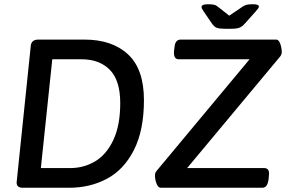

<svg xmlns="http://www.w3.org/2000/svg" viewBox="-20 -887 1351 907"><path d="M59 -30 125 -667Q126 -684 135 -692Q144 -700 161 -700H379Q510 -700 585 -630Q660 -560 660 -414Q660 -272 613 -179Q566 -86 486 -43Q406 0 306 0H88Q55 0 59 -30ZM311 -93Q377 -93 430.5 -125.5Q484 -158 516 -227Q548 -296 548 -400Q548 -507 499 -557Q450 -607 365 -607H227L173 -93ZM712 -59Q712 -70 720 -80L1159 -607H824Q799 -607 802 -646L804 -662Q806 -683 813.5 -691.5Q821 -700 834 -700H1285Q1297 -700 1304 -680Q1311 -660 1311 -640Q1311 -631 1305 -622L864 -93H1228Q1251 -93 1251 -67Q1251 -59 1250 -55L1249 -41Q1246 -19 1238.5 -9.5Q1231 0 1219 0H740Q727 0 719.5 -19.5Q712 -39 712 -59ZM981 -776 942 -833Q932 -847 932 -854Q932 -867 963 -867Q981 -867 991.5 -864.5Q1002 -862 1012 -853L1063 -813L1125 -855Q1135 -862 1145.5 -864.5Q1156 -867 1175 -867Q1203 -867 1203 -856Q1203 -852 1199 -846.5Q1195 -841 1187 -832L1137 -776Q1124 -761 1110.5 -756Q1097 -751 1070 -751H1044Q1017 -751 1004.5 -755.5Q992 -760 981 -776Z"/></svg>

Font: Asap-MediumItalic
Style: Italic
Weight: 500
Italic angle: -6°
Designer: Pablo Cosgaya
Foundry: Omnibus-Type
Version: Version 2.000; ttfautohint (v1.8)